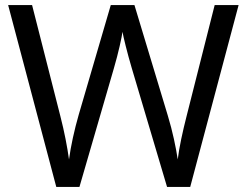

<svg xmlns="http://www.w3.org/2000/svg" viewBox="-20 -734 970 754"><path d="M917 -714H823L713 -279C697 -216 684 -157 678 -108C671 -154 658 -218 639 -280L508 -714H415L289 -283C272 -224 258 -160 251 -108C244 -158 233 -216 217 -278L106 -714H12L201 0H292L427 -465C445 -526 459 -591 461 -609C464 -591 480 -525 497 -468L636 0H727Z"/></svg>

Font: Noto Sans Mahajani
Style: Regular
Weight: 400
Designer: Monotype Design Team
Foundry: Monotype Imaging Inc.
Version: Version 2.003